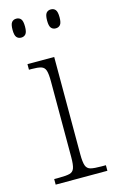

<svg xmlns="http://www.w3.org/2000/svg" viewBox="-116 -785 497 832"><g transform="rotate(-15 133.0 -369.5)"><path d="M26 0V-25H48Q80 -25 95.5 -29Q111 -33 116.5 -48.5Q122 -64 122 -98V-437Q122 -471 117 -486.5Q112 -502 97.5 -506.5Q83 -511 55 -511H43V-536H163V-99Q163 -65 168.5 -49Q174 -33 190 -29Q206 -25 238 -25H258V0ZM202 -654Q189 -654 181.5 -663Q174 -672 174 -696Q174 -721 181.5 -730Q189 -739 202 -739Q215 -739 222.5 -730Q230 -721 230 -696Q230 -672 222.5 -663Q215 -654 202 -654ZM47 -654Q34 -654 26.5 -663Q19 -672 19 -696Q19 -721 26.5 -730Q34 -739 47 -739Q60 -739 67.5 -730Q75 -721 75 -696Q75 -672 67.5 -663Q60 -654 47 -654Z"/></g></svg>

Font: Noto Serif Armenian SemiCondensed ExtraLight
Style: Regular
Weight: 200
Width: 4
Designer: Monotype Design Team
Foundry: Monotype Imaging Inc.
Version: Version 2.008; ttfautohint (v1.8.4.7-5d5b)